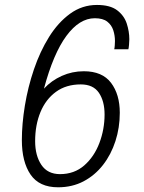

<svg xmlns="http://www.w3.org/2000/svg" viewBox="-20 -766 597 795"><path d="M220.5 9.5Q142.5 9.5 106.5 -43.2Q70.5 -96 70.5 -186Q70.5 -252.5 83 -328.8Q95.5 -405 120.5 -478.8Q145.5 -552.5 183 -612.8Q220.5 -673 270.2 -709.2Q320 -745.5 381.5 -745.5Q436 -745.5 465 -723.5Q494 -701.5 504.8 -668.5Q515.5 -635.5 515.5 -603.5Q515.5 -594 514.2 -580.2Q513 -566.5 511.5 -562H453Q454.5 -567.5 455.2 -578Q456 -588.5 456 -596Q456 -619 449 -640.8Q442 -662.5 424 -676.5Q406 -690.5 372.5 -690.5Q309 -690.5 255 -617.5Q201 -544.5 162 -399Q193 -432.5 236 -451.8Q279 -471 327 -471Q403.5 -471 439.8 -423Q476 -375 476 -299Q476 -237.5 458 -181.8Q440 -126 406.5 -83Q373 -40 326 -15.2Q279 9.5 220.5 9.5ZM228.5 -45Q287.5 -45 328.8 -81Q370 -117 391.5 -173.8Q413 -230.5 413 -292Q413 -347 389.5 -381.8Q366 -416.5 314.5 -416.5Q254 -416.5 211.8 -385.8Q169.5 -355 147.5 -301.8Q125.5 -248.5 125.5 -181.5Q125.5 -122 151.2 -83.5Q177 -45 228.5 -45Z"/></svg>

Font: Epilogue Light
Style: Italic
Weight: 300
Italic angle: -12°
Designer: Tyler Finck
Foundry: Etcetera Type Co
Version: Version 2.111; ttfautohint (v1.8.3)